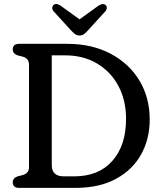

<svg xmlns="http://www.w3.org/2000/svg" viewBox="-20 -913 786 933"><path d="M42 -27Q42 -47.5 65.5 -56L91 -62.5Q105.5 -67 113.2 -76Q121 -85 121 -102V-598Q121 -615 113.2 -624Q105.5 -633 91 -637.5L65.5 -644Q42 -652.5 42 -673Q42 -700 73.5 -700H306.5Q426.5 -700 517 -652.2Q607.5 -604.5 657.5 -521.5Q707.5 -438.5 707.5 -332Q707.5 -237.5 665.8 -162.5Q624 -87.5 543.5 -43.8Q463 0 347 0H73.5Q42 0 42 -27ZM340.5 -56Q459.5 -56 526 -131.2Q592.5 -206.5 592.5 -335.5Q592.5 -425.5 555.5 -495Q518.5 -564.5 452 -604.2Q385.5 -644 296.5 -644H231.5V-111Q231.5 -56 290 -56ZM409 -767Q398 -755 389 -747.8Q380 -740.5 367 -740.5Q353 -740.5 344 -747.8Q335 -755 323.5 -767L241.5 -857Q233 -866.5 233.8 -875.2Q234.5 -884 240 -888.5Q253 -900 275 -885L366.5 -819L458 -885Q480 -899.5 493 -888.5Q498.5 -884 499 -875.2Q499.5 -866.5 491 -857Z"/></svg>

Font: Fraunces 72pt SuperSoft
Style: Regular
Weight: 400
Version: Version 1.000;[b76b70a41]